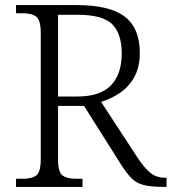

<svg xmlns="http://www.w3.org/2000/svg" viewBox="-20 -734 674 754"><path d="M43 0V-32H70Q105 -32 122.5 -45Q140 -58 140 -109V-605Q140 -655 122.5 -668.5Q105 -682 70 -682H43V-714H282Q410 -714 469.5 -669Q529 -624 529 -526Q529 -471 508 -432.5Q487 -394 452 -370Q417 -346 377 -334L520 -115Q548 -73 571.5 -54.5Q595 -36 627 -36H634V0H624Q573 0 544 -7.5Q515 -15 496 -34.5Q477 -54 454 -90L310 -318H208V-109Q208 -58 225.5 -45Q243 -32 278 -32H304V0ZM284 -355Q373 -355 415.5 -398.5Q458 -442 458 -524Q458 -602 420.5 -639Q383 -676 285 -676H208V-355Z"/></svg>

Font: Noto Serif Tamil Light
Style: Regular
Weight: 300
Designer: Indian Type Foundry, Tom Grace, and the Monotype Design Team
Foundry: Monotype Imaging Inc.
Version: Version 2.004; ttfautohint (v1.8.4.7-5d5b)